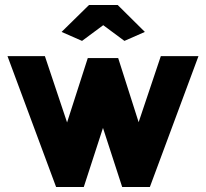

<svg xmlns="http://www.w3.org/2000/svg" viewBox="-20 -750 825 770"><path d="M470 0 393 -237 316 0H205L10 -525H160L249 -259L332 -517H454L536 -260L625 -525H776L581 0ZM227 -622 337 -730H452L561 -622L479 -586L394 -649L309 -586Z"/></svg>

Font: Oxford Sans
Style: Regular
Weight: 800
Designer: Matt McInerney, Pablo Impallari, Rodrigo Fuenzalida
Foundry: Matt McInerney, Pablo Impallari, Rodrigo Fuenzalida
Version: Version 3.000g; ttfautohint (v1.5) -l 8 -r 28 -G 28 -x 14 -D